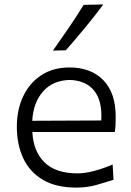

<svg xmlns="http://www.w3.org/2000/svg" viewBox="-20 -832 589 863"><path d="M323.2 11.2Q231.9 11.2 172.6 -23.9Q113.3 -59.1 84.5 -120.8Q55.7 -182.6 55.7 -261.7Q55.7 -339.4 84.5 -399.7Q113.3 -460 166.3 -494.4Q219.2 -528.8 292.5 -528.8Q388.7 -528.8 444.3 -471.7Q500 -414.6 500 -308.1Q500 -288.1 499.3 -271.2Q498.5 -254.4 496.1 -238.8H125.5Q129.4 -152.8 179.4 -102.8Q229.5 -52.7 329.6 -52.7Q361.3 -52.7 403.3 -63.7Q445.3 -74.7 486.3 -92.8L490.2 -23.9Q460 -14.2 416.5 -1.5Q373 11.2 323.2 11.2ZM435.1 -290.5Q440.4 -377.9 403.6 -424.1Q366.7 -470.2 293.5 -472.7Q217.3 -470.7 173.3 -420.7Q129.4 -370.6 125 -289.1ZM217.8 -604.5Q254.4 -656.2 289.3 -707.3Q324.2 -758.3 356 -810.1L444.3 -812Q405.3 -759.3 362.8 -708Q320.3 -656.7 275.9 -606Z"/></svg>

Font: Pinar-DS1-FD Regular
Style: Regular
Weight: 400
Designer: Amin Abedi
Version: Version 3.000